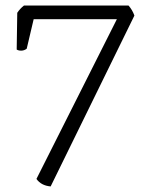

<svg xmlns="http://www.w3.org/2000/svg" viewBox="-20 -665 523 690"><path d="M111 -22 400 -596H101L76 -490Q67 -483 56 -483Q46 -483 40 -487L42 -619Q52 -634 66 -645H442Q456 -629 463 -609L162 5Q128 2 111 -22Z"/></svg>

Font: Scope One
Style: Regular
Weight: 400
Designer: Dalton Maag Ltd
Foundry: Dalton Maag Ltd
Version: Version 1.002; ttfautohint (v1.4.1) -l 11 -r 50 -G 50 -x 14 